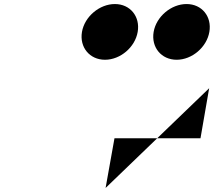

<svg xmlns="http://www.w3.org/2000/svg" viewBox="-20 -1675 1059 951"><path d="M549 -1655C473 -1655 399 -1593 386 -1517C373 -1441 424 -1379 500 -1379C576 -1379 649 -1441 662 -1517C675 -1593 625 -1655 549 -1655ZM904 -1655C828 -1655 754 -1593 741 -1517C728 -1441 779 -1379 855 -1379C931 -1379 1004 -1441 1017 -1517C1030 -1593 980 -1655 904 -1655ZM1016 -1238 503 -744 547 -990H973Z"/></svg>

Font: Hussar Dziwak
Style: Kur
Weight: 400
Version: Version 1.022